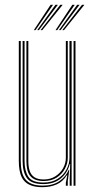

<svg xmlns="http://www.w3.org/2000/svg" viewBox="-20 -770 395 796"><path d="M156.8 6Q133.8 6 117 1.4Q100.2 -3.2 88.9 -12.1Q77.5 -21 70.8 -34.1Q64 -47.2 61 -64.4Q58 -81.5 58 -102.5V-600H66V-102.5Q66 -78 70.4 -59Q74.8 -40 85.1 -27Q95.5 -14 113.2 -7.2Q131 -0.5 157.8 -0.5Q199 -0.5 225.9 -18.9Q252.8 -37.2 265.2 -66.2H267.2L261 -19.5V0H253V-12.8L259 -43.5H257Q240.8 -17 214.8 -5.5Q188.8 6 156.8 6ZM285 0V-600H293V0ZM161.2 -19.5Q140.5 -19.5 126.6 -25.1Q112.8 -30.8 104.6 -41.4Q96.5 -52 93 -67.5Q89.5 -83 89.5 -102.5V-600H97.5V-102.5Q97.5 -78.5 103.2 -61.4Q109 -44.2 122.9 -35.1Q136.8 -26 161.5 -26Q188.8 -26 209.2 -38.9Q229.8 -51.8 241.4 -72.2Q253 -92.8 253 -115.5V-600H261V-115.5Q261 -93 249.4 -70.9Q237.8 -48.8 215.5 -34.1Q193.2 -19.5 161.2 -19.5ZM159.2 -6.8Q109.5 -6.8 91.6 -31.8Q73.8 -56.8 73.8 -102.5V-600H81.8V-102.5Q81.8 -61.8 97.5 -37.5Q113.2 -13.2 160 -13.2Q194.8 -13.2 218.8 -28.4Q242.8 -43.5 255.4 -67Q268 -90.5 268 -115.5V-600H277V0H269V-28.5L271 -89.8H269Q260.2 -53.5 232 -30.1Q203.8 -6.8 159.2 -6.8ZM120.2 -645 189.8 -750H199.8L127.2 -645ZM134.2 -645 209.8 -750H219.8L141.2 -645ZM148.2 -645 229.8 -750H239.8L155.2 -645ZM210.2 -645 279.8 -750H289.8L217.2 -645ZM224.2 -645 299.8 -750H309.8L231.2 -645ZM238.2 -645 319.8 -750H329.8L245.2 -645Z"/></svg>

Font: Big Shoulders Inline Text Thin
Style: Regular
Weight: 100
Designer: Patric King
Foundry: XO Type Co
Version: Version 2.002